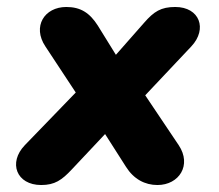

<svg xmlns="http://www.w3.org/2000/svg" viewBox="-20 -521 627 550"><path d="M98 9C137 9 157 -5 186 -36L281 -137L341 -43C363 -8 395 9 431 9C493 9 530 -48 492 -105L396 -248L528 -388C575 -438 552 -501 482 -501C441 -501 421 -488 393 -456L312 -364L260 -448C237 -484 211 -501 170 -501C107 -501 72 -445 110 -388L197 -256L51 -105C3 -55 27 9 98 9Z"/></svg>

Font: SN Pro Heavy
Style: Italic
Weight: 800
Italic angle: -9°
Designer: Tobias Whetton
Foundry: Supernotes
Version: Version 1.001;Glyphs 3.2 (3249)